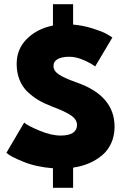

<svg xmlns="http://www.w3.org/2000/svg" viewBox="-20 -787 610 910"><path d="M231 -767H326.5V-670.5Q373.5 -666.5 418 -652.5Q462.5 -638.5 482.8 -627.5Q503 -616.5 512.5 -609L431 -472Q413.5 -486 377.2 -502Q341 -518 308 -518Q273.5 -518 253.5 -507Q233.5 -496 233.5 -474Q233.5 -451.5 258.2 -434.5Q283 -417.5 345 -395.5Q523 -333 523 -186.5Q523 -143.5 507.2 -108.8Q491.5 -74 464 -51Q436.5 -28 402 -13.2Q367.5 1.5 326.5 7.5V103H231V10.5Q151.5 4.5 89.5 -20.8Q27.5 -46 10.5 -63L94.5 -206Q111.5 -191 167.2 -167.8Q223 -144.5 267.5 -144.5Q306 -144.5 325.5 -157.5Q345 -170.5 345 -194.5Q345 -220 318.2 -239Q291.5 -258 224.5 -283Q189.5 -296.5 162.2 -312.5Q135 -328.5 110.2 -352.2Q85.5 -376 72.2 -409.5Q59 -443 59 -484.5Q59 -554.5 107.5 -602.8Q156 -651 231 -666Z"/></svg>

Font: League Spartan ExtraBold
Style: Regular
Weight: 800
Foundry: The League of Moveable Type
Version: Version 2.002